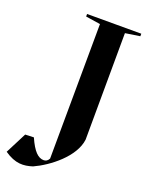

<svg xmlns="http://www.w3.org/2000/svg" viewBox="-343 -783 861 1135"><g transform="rotate(20 87.5 -216.0)"><path d="M-45 93 -99 95 -167 228C-96 277 -45 273 9 256C102 214 234 112 247 1L250 -670L342 -684V-700H1V-684L93 -670L88 178C80 194 68 200 55 200C20 200 -11 170 -45 93Z"/></g></svg>

Font: Mazius Display
Style: Bold
Weight: 700
Designer: Alberto Casagrande & Collletttivo
Foundry: Collletttivo
Version: Version 2.000;Glyphs 3.2 (3221)